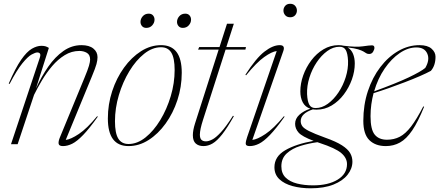

<svg xmlns="http://www.w3.org/2000/svg" viewBox="-20 -760 2316 1012"><path d="M30.5 -317.5 26 -319.5Q61.5 -402 91.5 -445Q121.5 -488 148 -503.2Q174.5 -518.5 198 -518.5Q211.5 -518.5 220.2 -515.8Q229 -513 237.5 -507.5L169.5 -293.5Q198.5 -357 234.5 -408.8Q270.5 -460.5 314.2 -491.2Q358 -522 409.5 -522Q450 -522 472 -504.2Q494 -486.5 494 -458.5Q494 -442.5 488.5 -422.2Q483 -402 464.5 -357.5L326.5 -22.5Q353 -25.5 395.8 -54Q438.5 -82.5 492 -147.5L495.5 -145Q451 -82.5 418.5 -48.8Q386 -15 360.8 -2.5Q335.5 10 312 10Q291 10 289 -2.5Q287 -15 296 -36.5L424.5 -348Q443 -392.5 449 -413.5Q455 -434.5 455 -446Q455 -471.5 437.8 -481.5Q420.5 -491.5 398.5 -491.5Q357 -491.5 321 -469.2Q285 -447 255 -411.8Q225 -376.5 201 -336.2Q177 -296 159.5 -260L73 0H38L189.5 -455Q195 -471 190.8 -477.2Q186.5 -483.5 176.5 -483.5Q166.5 -483.5 146.8 -472.8Q127 -462 98 -426.5Q69 -391 30.5 -317.5Z M829 -522Q938 -522 938 -376.5Q938 -302 915.2 -232.8Q892.5 -163.5 853 -108.8Q813.5 -54 763.2 -22Q713 10 657.5 10Q548.5 10 548.5 -135.5Q548.5 -210 571.2 -279.2Q594 -348.5 633.5 -403.2Q673 -458 723.2 -490Q773.5 -522 829 -522ZM657.5 -1Q703.5 -1 746.8 -35.5Q790 -70 824.8 -127.2Q859.5 -184.5 880 -253.2Q900.5 -322 900.5 -391Q900.5 -454 883 -482.5Q865.5 -511 829 -511Q783 -511 739.8 -476.5Q696.5 -442 661.8 -384.8Q627 -327.5 606.5 -258.8Q586 -190 586 -121Q586 -58 603.5 -29.5Q621 -1 657.5 -1ZM751 -613Q736.5 -613 728.5 -622.5Q720.5 -632 720.5 -644.5Q720.5 -661 732.5 -674.5Q744.5 -688 764 -688Q778.5 -688 786.5 -678.8Q794.5 -669.5 794.5 -656.5Q794.5 -640 782.5 -626.5Q770.5 -613 751 -613ZM943.5 -613Q929 -613 921 -622.5Q913 -632 913 -644.5Q913 -661 925 -674.5Q937 -688 956.5 -688Q971 -688 979 -678.8Q987 -669.5 987 -656.5Q987 -640 975 -626.5Q963 -613 943.5 -613Z M1050.5 -129.5Q1033.5 -77 1033.5 -50.5Q1033.5 -31 1041.8 -23Q1050 -15 1065.5 -15Q1079.5 -15 1098.5 -24.5Q1117.5 -34 1144.2 -62.8Q1171 -91.5 1208 -150L1212.5 -147.5Q1178 -86 1151 -51.8Q1124 -17.5 1100.5 -3.8Q1077 10 1052.5 10Q1027 10 1011.8 -3.5Q996.5 -17 996.5 -47.5Q996.5 -73.5 1008 -109.5L1132.5 -498.5H1024L1030 -512H1137L1176.5 -635H1212.5L1173 -512H1276.5L1273.5 -498.5H1169Z M1474 -704.5Q1474 -718.5 1483.2 -729.2Q1492.5 -740 1509.5 -740Q1526.5 -740 1535.8 -729.2Q1545 -718.5 1545 -704.5Q1545 -690.5 1535.8 -679.8Q1526.5 -669 1509.5 -669Q1492.5 -669 1483.2 -679.8Q1474 -690.5 1474 -704.5ZM1282.5 -37 1438.5 -491Q1413 -488 1372.8 -459.5Q1332.5 -431 1277 -363L1273.5 -366Q1329.5 -453.5 1373.8 -487.8Q1418 -522 1454.5 -522Q1484 -522 1473.5 -491.5L1310 -22.5Q1336 -25 1379 -53.5Q1422 -82 1476.5 -147.5L1480 -145Q1435.5 -82.5 1403 -48.8Q1370.5 -15 1345.2 -2.5Q1320 10 1296.5 10Q1275.5 10 1275.2 -2.5Q1275 -15 1282.5 -37Z M1617 232.5Q1565.5 232.5 1522 220.8Q1478.5 209 1452.5 184.5Q1426.5 160 1426.5 121.5Q1426.5 65 1483.2 32Q1540 -1 1633 -17.5Q1572 -40.5 1553.8 -61.2Q1535.5 -82 1535.5 -107.5Q1535.5 -134.5 1557.8 -155Q1580 -175.5 1615.5 -187Q1588 -196.5 1575.5 -221Q1563 -245.5 1563 -278Q1563 -320 1578.2 -362.8Q1593.5 -405.5 1620.8 -441.8Q1648 -478 1684.8 -500Q1721.5 -522 1764.5 -522Q1779 -522 1791 -519Q1856.5 -510.5 1891.8 -515.8Q1927 -521 1940.5 -521Q1953.5 -521 1953.5 -508Q1953.5 -499 1946.5 -487.2Q1939.5 -475.5 1926 -475.5Q1916.5 -475.5 1910.8 -479.2Q1905 -483 1895.8 -488.5Q1886.5 -494 1867.5 -500Q1848.5 -506 1812.5 -510Q1832 -498 1841 -475.8Q1850 -453.5 1850 -425.5Q1850 -384 1834.8 -341.2Q1819.5 -298.5 1792.2 -262.2Q1765 -226 1728.2 -204Q1691.5 -182 1648.5 -182Q1638 -182 1629 -183.5Q1565 -162 1565 -121.5Q1565 -107.5 1573 -95.5Q1581 -83.5 1608.2 -69.5Q1635.5 -55.5 1693.5 -34.5Q1751.5 -14 1782.5 6Q1813.5 26 1825.5 46.8Q1837.5 67.5 1837.5 92Q1837.5 128.5 1812.2 160.8Q1787 193 1737.8 212.8Q1688.5 232.5 1617 232.5ZM1644 -190.5Q1677 -190.5 1708.2 -213.2Q1739.5 -236 1764 -272.8Q1788.5 -309.5 1802.2 -353.2Q1816 -397 1814.5 -439.5Q1812.5 -479.5 1802.2 -496.8Q1792 -514 1769 -513.5Q1736 -513.5 1704.8 -490.8Q1673.5 -468 1649 -431.2Q1624.5 -394.5 1610.8 -350.8Q1597 -307 1598.5 -264Q1600.5 -224.5 1610.8 -207.2Q1621 -190 1644 -190.5ZM1463 116.5Q1463 154 1485.5 176Q1508 198 1546 207.5Q1584 217 1630 217Q1710.5 217 1759.8 186.8Q1809 156.5 1809 105Q1809 72.5 1778.8 46.8Q1748.5 21 1666 -6Q1659.5 -8 1653 -10.5Q1607.5 -4.5 1563.8 9Q1520 22.5 1491.5 48.5Q1463 74.5 1463 116.5Z M2215.5 -197.5Q2183.5 -118 2152.8 -72.8Q2122 -27.5 2088.2 -8.8Q2054.5 10 2013.5 10Q1959 10 1927 -21.2Q1895 -52.5 1895 -123Q1895 -207 1919 -279.5Q1943 -352 1984.8 -406.5Q2026.5 -461 2079.8 -491.5Q2133 -522 2191 -522Q2233.5 -522 2254.5 -503.5Q2275.5 -485 2275.5 -461Q2275.5 -414.5 2251 -386.5Q2228 -374 2192.2 -358.5Q2156.5 -343 2114.2 -326.8Q2072 -310.5 2029.2 -295.5Q1986.5 -280.5 1949 -269Q1941.5 -240.5 1937.2 -210Q1933 -179.5 1933 -147.5Q1933 -77.5 1955 -50.5Q1977 -23.5 2019.5 -23.5Q2057 -23.5 2087.2 -39.2Q2117.5 -55 2146.8 -93.2Q2176 -131.5 2211 -199ZM2174.5 -510Q2130.5 -510 2086.8 -480.2Q2043 -450.5 2007.2 -398.2Q1971.5 -346 1952 -278.5Q2070 -321.5 2134.5 -352.2Q2199 -383 2221.5 -402Q2246.5 -444.5 2232.2 -477.2Q2218 -510 2174.5 -510Z"/></svg>

Font: Newsreader 72pt ExtraLight
Style: Italic
Weight: 275
Italic angle: -17°
Designer: Hugues Gentile
Foundry: Production Type
Version: Version 1.003; ttfautohint (v1.8.3)